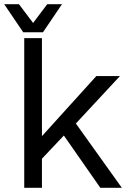

<svg xmlns="http://www.w3.org/2000/svg" viewBox="-35 -891 645 911"><path d="M80 0V-710H164V-245L422 -530H534L325 -305L543 0H441L268 -248L164 -138V0ZM-15 -871H55L122 -782L189 -871H259L169 -738H75Z"/></svg>

Font: Geist
Style: Regular
Weight: 400
Designer: Basement.studio, Andrés Briganti, Mateo Zaragoza
Foundry: Basement.studio, Vercel, Andrés Briganti, Guido Ferreyra, Mateo Zaragoza
Version: Version 1.401